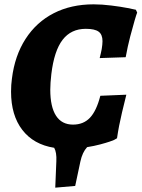

<svg xmlns="http://www.w3.org/2000/svg" viewBox="-20 -676 657 886"><path d="M443 -234 563 -239Q558 -220 543 -157Q528 -94 520 -38L506 -30Q502 -28 486 -22.5Q470 -17 442 -9.5Q414 -2 382 3Q360 27 351 69L327 182L235 190L240 68Q242 27 230 6Q135 -9 83 -76.5Q31 -144 31 -253Q31 -285 35 -313Q48 -419 98 -496.5Q148 -574 228 -615Q308 -656 412 -656Q450 -656 494 -650.5Q538 -645 568.5 -639Q599 -633 607 -631L613 -618Q610 -611 601.5 -582.5Q593 -554 581 -508Q569 -462 560 -412L440 -408Q441 -413 445.5 -431Q450 -449 452 -469Q453 -475 453 -486Q453 -517 435 -530Q417 -543 376 -543Q308 -543 269 -492.5Q230 -442 217 -335Q212 -292 212 -262Q212 -183 238.5 -142Q265 -101 317 -101Q365 -101 395 -132.5Q425 -164 443 -234Z"/></svg>

Font: Alegreya SC ExtraBold
Style: Italic
Weight: 800
Italic angle: -7°
Designer: Juan Pablo del Peral
Foundry: Huerta Tipografica
Version: Version 2.007; ttfautohint (v1.6)